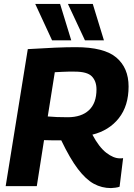

<svg xmlns="http://www.w3.org/2000/svg" viewBox="-20 -951 685 981"><path d="M9 0 122 -700Q201 -705 261 -707.5Q321 -710 367 -710Q512 -710 574.5 -657Q637 -604 637 -509Q637 -410 587 -347Q537 -284 452 -263Q486 -199 523 -170.5Q560 -142 592 -142Q596 -142 600.5 -142Q605 -142 609 -143L591 3Q584 6 569 8Q554 10 547 10Q500 10 459.5 -12Q419 -34 378.5 -87Q338 -140 293 -234Q271 -234 249 -234Q227 -234 205 -235L168 0ZM326 -352Q396 -352 434.5 -388Q473 -424 473 -494Q473 -536 449.5 -560.5Q426 -585 362 -585Q342 -585 328.5 -585Q315 -585 299.5 -584Q284 -583 260 -582L224 -356Q247 -354 270.5 -353Q294 -352 326 -352ZM246 -745 160 -931H287L344 -745ZM414 -745 327 -931H454L511 -745Z"/></svg>

Font: Georama
Style: Bold Italic
Weight: 700
Italic angle: -9°
Designer: Jean-Baptiste Levee
Foundry: Production Type
Version: Version 1.000